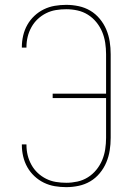

<svg xmlns="http://www.w3.org/2000/svg" viewBox="-20 -763 540 791"><path d="M253 8Q229 8 205.5 4Q182 0 160.5 -10.5Q139 -21 121.5 -37.5Q104 -54 92.5 -74.5Q81 -95 75.5 -118.5Q70 -142 70 -165V-168H89V-166Q89 -144 94 -123.5Q99 -103 109.5 -84Q120 -65 135.5 -50.5Q151 -36 170 -26.5Q189 -17 210 -13.5Q231 -10 253 -10Q276 -10 299 -15Q322 -20 342 -32.5Q362 -45 377 -63.5Q392 -82 401 -103.5Q410 -125 413.5 -148.5Q417 -172 417 -195V-359H197V-377H417V-540Q417 -563 413.5 -586.5Q410 -610 401 -631.5Q392 -653 377 -671.5Q362 -690 342 -702.5Q322 -715 299 -720Q276 -725 253 -725Q231 -725 210 -721.5Q189 -718 170 -708.5Q151 -699 135.5 -684.5Q120 -670 109.5 -651Q99 -632 94 -611.5Q89 -591 89 -569V-567H70V-570Q70 -593 75.5 -616.5Q81 -640 92.5 -660.5Q104 -681 121.5 -697.5Q139 -714 160.5 -724.5Q182 -735 205.5 -739Q229 -743 253 -743Q279 -743 304.5 -737.5Q330 -732 352 -719Q374 -706 391 -685.5Q408 -665 418 -641Q428 -617 432 -591.5Q436 -566 436 -540V-195Q436 -169 432 -143.5Q428 -118 418 -94Q408 -70 391 -49.5Q374 -29 352 -16Q330 -3 304.5 2.5Q279 8 253 8Z"/></svg>

Font: Iosevka SS18 Thin
Style: Regular
Weight: 100
Monospace: yes
Designer: Belleve Invis
Foundry: Belleve Invis
Version: Version 25.1.1; ttfautohint (v1.8.4)